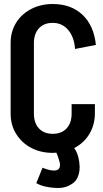

<svg xmlns="http://www.w3.org/2000/svg" viewBox="-20 -746 513 957"><path d="M337 -227H453V-178Q452 -122 425 -77.5Q398 -33 350 -8Q369 18 375 61Q377 79 377 86Q377 115 367 137.5Q357 160 338 171Q308 191 272 191Q241 191 211.5 185Q182 179 161 167L192 90Q226 104 249 104Q279 104 279 77Q279 67 277 61Q270 35 261 15Q255 16 243 16Q183 16 135.5 -9Q88 -34 60.5 -78.5Q33 -123 33 -179V-532Q33 -588 60 -632Q87 -676 135 -701Q183 -726 243 -726Q334 -726 391 -672.5Q448 -619 458 -522L354 -502Q350 -561 320 -596.5Q290 -632 243 -632Q199 -632 174 -605Q149 -578 149 -531V-180Q149 -133 174 -106Q199 -79 243 -79Q287 -79 312 -106Q337 -133 337 -180Z"/></svg>

Font: Akshar Medium
Style: Regular
Weight: 500
Designer: Tall Chai
Foundry: Tall Chai
Version: Version 1.000